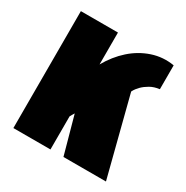

<svg xmlns="http://www.w3.org/2000/svg" viewBox="-122 -600 683 704"><g transform="rotate(30 219.5 -248.0)"><path d="M25 0V-495H182V-360Q208 -406 244.5 -438.5Q281 -471 326 -486Q371 -501 419 -493V-392Q396 -389 379.5 -379.5Q363 -370 352 -359Q346 -353 341 -346.5Q336 -340 332 -332L417 0H237L193 -159Q190 -155 187.5 -150Q185 -145 182 -140V0Z"/></g></svg>

Font: Alumni Sans Black
Style: Regular
Weight: 900
Designer: Robert E. Leuschke
Foundry: Robert E. Leuschke
Version: Version 1.018